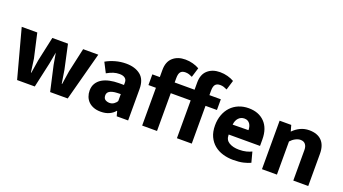

<svg xmlns="http://www.w3.org/2000/svg" viewBox="-57 -1245 3192 1786"><g transform="rotate(20 1539.0 -352.0)"><path d="M9 -480H163L217 -241L235 -109H239L260 -241L312 -480H467L519 -241L540 -109H544L564 -241L617 -480H767L639 0H465L409 -248L389 -363L368 -248L313 0H138Z M842 -438Q883 -462 934.5 -476.5Q986 -491 1040 -491Q1129 -491 1183 -448Q1237 -405 1237 -311V0H1124L1111 -48H1107Q1087 -22 1051.5 -5.5Q1016 11 968 11Q927 11 896.5 -1Q866 -13 846 -33Q826 -53 815.5 -80.5Q805 -108 805 -139Q805 -181 823.5 -211Q842 -241 873.5 -260Q905 -279 947.5 -288Q990 -297 1038 -297H1088V-323Q1088 -350 1069 -364.5Q1050 -379 1015 -379Q985 -379 956 -370Q927 -361 892 -341ZM1089 -207 1056 -206Q1028 -205 1009 -200Q990 -195 978.5 -187.5Q967 -180 962 -169.5Q957 -159 957 -148Q957 -117 975.5 -105.5Q994 -94 1018 -94Q1042 -94 1061.5 -108Q1081 -122 1089 -139Z M1889 -715Q1928 -715 1964.5 -705Q2001 -695 2028 -679L1999 -584Q1983 -592 1966.5 -597.5Q1950 -603 1930 -603Q1898 -603 1882.5 -585Q1867 -567 1867 -523V-480H1980V-374H1867V0H1720V-374H1523V0H1376V-374H1302V-480H1376V-551Q1376 -632 1423 -673.5Q1470 -715 1545 -715Q1584 -715 1620.5 -705Q1657 -695 1684 -679L1655 -584Q1639 -592 1622.5 -597.5Q1606 -603 1586 -603Q1554 -603 1538.5 -585Q1523 -567 1523 -523V-480H1720V-551Q1720 -632 1767 -673.5Q1814 -715 1889 -715Z M2471 -197H2161V-193Q2161 -143 2200 -120Q2239 -97 2298 -97Q2339 -97 2370 -105Q2401 -113 2422 -124L2449 -22Q2422 -9 2380.5 1Q2339 11 2279 11Q2225 11 2176.5 -3.5Q2128 -18 2091.5 -48Q2055 -78 2033.5 -124Q2012 -170 2012 -234Q2012 -291 2029.5 -338.5Q2047 -386 2079 -420Q2111 -454 2155.5 -472.5Q2200 -491 2254 -491Q2353 -491 2412 -431Q2471 -371 2471 -260ZM2320 -298Q2320 -315 2316 -331Q2312 -347 2303.5 -359.5Q2295 -372 2281.5 -379.5Q2268 -387 2249 -387Q2214 -387 2191 -362.5Q2168 -338 2164 -296Z M2710 0H2562V-480H2677L2694 -420Q2726 -453 2766 -472Q2806 -491 2853 -491Q2934 -491 2977 -447Q3020 -403 3020 -318V0H2872V-303Q2872 -338 2855.5 -358.5Q2839 -379 2807 -379Q2783 -379 2756.5 -365Q2730 -351 2710 -328Z"/></g></svg>

Font: Ek Mukta ExtraBold
Style: Regular
Weight: 800
Designer: Girish Dalvi and Yashodeep Gholap
Foundry: Ek Type
Version: Version 2.538;PS 1.002;hotconv 16.6.51;makeotf.lib2.5.65220;